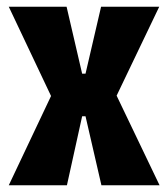

<svg xmlns="http://www.w3.org/2000/svg" viewBox="-20 -548 497 568"><path d="M6 0 131 -264 6 -528H177L223 -330H233L279 -528H451L325 -265L452 0H280L233 -204H223L178 0Z"/></svg>

Font: Bricolage Grotesque 48pt Condensed ExtraBold
Style: Regular
Weight: 800
Width: 3
Designer: Mathieu Triay
Foundry: Atelier Triay
Version: Version 1.001;gftools[0.9.33.dev8+g029e19f]